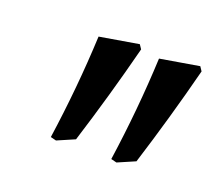

<svg xmlns="http://www.w3.org/2000/svg" viewBox="-57 -724 433 385"><g transform="rotate(20 159.5 -531.5)"><path d="M129 -428 92 -412 80 -415Q96 -526 101 -637L184 -651L190 -642Q162 -533 129 -428ZM258 -428 221 -412 209 -415Q225 -526 230 -637L313 -651L319 -642Q291 -533 258 -428Z"/></g></svg>

Font: Alegreya Medium
Style: Italic
Weight: 500
Italic angle: -7°
Designer: Juan Pablo del Peral
Foundry: Huerta Tipografica
Version: Version 2.008; ttfautohint (v1.8)